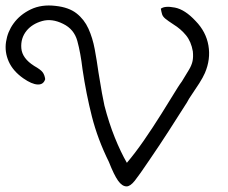

<svg xmlns="http://www.w3.org/2000/svg" viewBox="-34 -605 812 684"><path d="M417 59Q401 59 386.5 38.5Q372 18 354 -28Q314 -109 293.5 -189.5Q273 -270 260 -358Q253 -417 241.5 -459Q230 -501 191 -520Q151 -540 116 -530Q81 -520 61 -496Q39 -469 42 -433Q45 -397 88 -370Q111 -357 118 -347.5Q125 -338 127 -323Q121 -303 100 -304Q79 -305 49 -326Q12 -352 -3 -386Q-18 -420 -12.5 -456Q-7 -492 14 -521Q37 -553 75.5 -571.5Q114 -590 164 -584Q211 -579 238.5 -557.5Q266 -536 281 -503Q296 -470 303.5 -429.5Q311 -389 317 -346Q331 -259 338 -229Q354 -167 375 -115Q396 -63 418 -25Q447 -59 478.5 -104.5Q510 -150 541 -199.5Q572 -249 599 -293Q603 -299 606.5 -304.5Q610 -310 614 -315Q630 -341 639.5 -357Q649 -373 652 -387.5Q655 -402 653 -422Q647 -457 628.5 -479.5Q610 -502 584 -518Q564 -531 555 -538.5Q546 -546 543.5 -554Q541 -562 539 -574Q553 -585 589 -578Q625 -571 663 -530Q700 -492 708.5 -443Q717 -394 696 -345Q689 -329 676 -308.5Q663 -288 650.5 -270Q638 -252 632 -240Q597 -185 566.5 -137.5Q536 -90 499 -36Q462 19 446 39Q430 59 417 59Z"/></svg>

Font: Yuji Hentaigana Akebono
Style: Regular
Weight: 400
Designer: Kataoka Yuji
Foundry: Kinuta Font Factory
Version: Version 3.002